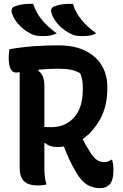

<svg xmlns="http://www.w3.org/2000/svg" viewBox="-20 -955 640 995"><path d="M358 -935Q372 -889 402 -852.5Q432 -816 479 -782Q460 -773 443.5 -770.5Q427 -768 407 -768Q387 -768 372.5 -770.5Q358 -773 344 -781Q275 -817 249 -880Q237 -911 259 -921Q278 -929 302.5 -932.5Q327 -936 358 -935ZM152 -935Q167 -889 197 -852.5Q227 -816 274 -782Q254 -773 238 -770.5Q222 -768 202 -768Q182 -768 167.5 -770.5Q153 -773 138 -781Q106 -798 81 -823.5Q56 -849 44 -880Q32 -911 54 -921Q73 -929 97.5 -932.5Q122 -936 152 -935ZM221 1Q202 6 177 6Q128 6 105 -15.5Q82 -37 82 -85V-581Q70 -579 64 -579Q25 -579 25 -657Q25 -669 26.5 -679.5Q28 -690 29 -700Q93 -711 156.5 -715.5Q220 -720 279 -720Q369 -720 426 -690Q483 -660 509.5 -612Q536 -564 536 -510V-495Q536 -405 499.5 -338.5Q463 -272 408 -234Q426 -200 448 -165Q465 -138 482 -126.5Q499 -115 519 -115Q542 -115 555 -127H561Q568 -103 568 -75Q568 -46 562.5 -27Q557 -8 547 2Q529 20 498 20Q461 20 431.5 2Q402 -16 377 -58Q356 -93 340 -127Q324 -161 311 -196Q295 -193 278 -193Q236 -193 216 -213H210V-91Q210 -64 212 -42.5Q214 -21 221 1ZM210 -509V-297Q223 -296 246 -296Q318 -296 363.5 -346Q409 -396 409 -490V-504Q409 -548 395 -576Q371 -589 345 -594Q319 -599 281 -599Q254 -599 228.5 -597.5Q203 -596 181 -594L179 -588Q210 -567 210 -509Z"/></svg>

Font: Recursive Mn Csl St SmB
Style: Regular
Weight: 600
Monospace: yes
Version: Version 1.079;hotconv 1.0.112;makeotfexe 2.5.65598; ttfautoh